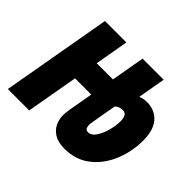

<svg xmlns="http://www.w3.org/2000/svg" viewBox="-138 -680 851 851"><g transform="rotate(45 287.5 -254.5)"><path d="M353.5 9.8Q313 9.8 289.1 -5.4Q265.1 -20.5 254.6 -43.7Q244.1 -66.9 244.1 -90.8Q244.1 -97.7 245.1 -107.4Q246.1 -117.2 248 -129.4L268.1 -244.1H166.5L123.5 0H-10.7L80.6 -517.6H214.8L187 -359.4H288.6L316.4 -517.6H448.7L425.8 -387.7Q435.1 -391.1 445.1 -393.3Q455.1 -395.5 465.8 -395.5Q518.1 -395.5 547.9 -359.4Q577.6 -323.2 575.2 -252Q572.8 -182.6 545.9 -122.8Q519 -63 470.5 -26.6Q421.9 9.8 353.5 9.8ZM378.9 -279.8Q372.6 -244.6 366.7 -211.2Q360.8 -177.7 356.4 -149.9Q356 -147 356 -143.6Q356 -136.2 358.4 -127.9Q361.8 -115.7 376 -115.7Q396.5 -115.7 411.6 -138.7Q426.8 -161.6 435.3 -193.4Q443.8 -225.1 443.8 -251.5Q443.8 -294.4 417 -294.4Q391.1 -294.4 378.9 -279.8Z"/></g></svg>

Font: CaskaydiaCove NFP
Style: Bold Italic
Weight: 700
Italic angle: -10°
Designer: Aaron Bell
Foundry: Saja Typeworks
Version: Version 2111.001; VTT 6.35;Nerd Fonts 3.1.1